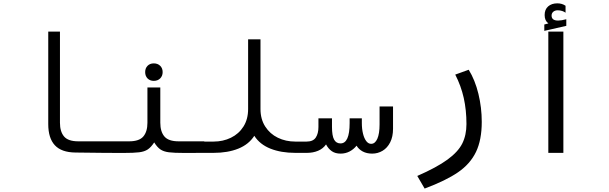

<svg xmlns="http://www.w3.org/2000/svg" viewBox="-20 -914 3640 1148"><path d="M268.5 -172V-725H338.5V-180Q338.5 -127 363 -98Q387.5 -69 448 -69H601.5V0L430.5 -2Q347.5 -3 308 -45.5Q268.5 -88 268.5 -172Z M861.5 -180V-391H938.5V-180Q938.5 -127 963 -98Q987.5 -69 1048 -69H1201.5V0L1083 0.5Q1020 0.5 989.2 -3.5Q958.5 -7.5 939.2 -20.5Q920 -33.5 902 -62.5Q883 -33.5 863.5 -20.5Q844 -7.5 812.8 -3.5Q781.5 0.5 718 0.5L598.5 0V-69H752Q812.5 -69 837 -98Q861.5 -127 861.5 -180ZM848 -483Q848 -506 862.2 -520.5Q876.5 -535 899.5 -535Q923 -535 937.8 -520.5Q952.5 -506 952.5 -483Q952.5 -460 937.8 -445.2Q923 -430.5 899.5 -430.5Q876.5 -430.5 862.2 -445Q848 -459.5 848 -483Z M1197.5 -67.5H1257Q1313.5 -67.5 1360.8 -90.5Q1408 -113.5 1435.8 -157.5Q1463.5 -201.5 1463.5 -262V-679H1537.5V-262Q1537.5 -201.5 1565.8 -157.5Q1594 -113.5 1641.2 -90.5Q1688.5 -67.5 1745.5 -67.5H1802V0H1745.5Q1660.5 0 1597 -25.2Q1533.5 -50.5 1500.5 -102Q1467.5 -50.5 1404.8 -25.2Q1342 0 1257 0H1197.5Z M1929.5 -50.5Q1911.5 -25 1881.8 -12.5Q1852 0 1815.5 0H1798.5V-67.5H1813.5Q1852 -67.5 1868 -91.5Q1884 -115.5 1884 -154.5V-206.5H1965V-155.5Q1965 -102.5 1977.5 -79.5Q1990 -56.5 2016 -56.5Q2070.5 -56.5 2070.5 -178V-206.5H2143.5V-178Q2143.5 -143 2150.5 -114.8Q2157.5 -86.5 2170 -70.2Q2182.5 -54 2199 -54Q2222.5 -54 2236 -84Q2249.5 -114 2249.5 -170.5V-277.5H2330V-144Q2330 -96.5 2313 -63Q2296 -29.5 2267.5 -12.5Q2239 4.5 2205.5 4.5Q2173 4.5 2149 -8.2Q2125 -21 2112 -43Q2094.5 -21 2070 -8.2Q2045.5 4.5 2016.5 4.5Q1985 4.5 1964.2 -9.8Q1943.5 -24 1929.5 -50.5Z M2769 -172.5Q2769 -256 2752.8 -328.5Q2736.5 -401 2702 -468L2782.5 -497Q2820.5 -435.5 2840.5 -353Q2860.5 -270.5 2860.5 -185.5Q2860.5 -77 2826 -5.5Q2791.5 66 2718.8 116Q2646 166 2519 213.5L2475 138Q2591.5 87 2655.2 40.5Q2719 -6 2744 -56Q2769 -106 2769 -172.5Z M3348.5 -725V0H3258.5V-725ZM3234.5 -767.5 3259 -774Q3236.5 -790 3236.5 -824Q3236.5 -857.5 3257.5 -875.8Q3278.5 -894 3312 -894Q3341 -894 3361.5 -879.5V-838Q3353.5 -844.5 3340.8 -848.5Q3328 -852.5 3315 -852.5Q3298.5 -852.5 3288.2 -843.8Q3278 -835 3278 -821Q3278 -791 3317 -791Q3336.5 -791 3366 -799V-759.5L3234.5 -729.5Z"/></svg>

Font: JuliaMono
Style: Italic
Weight: 400
Italic angle: -9°
Monospace: yes
Designer: cormullion
Foundry: corm
Version: Version 0.057; ttfautohint (v1.8.4)